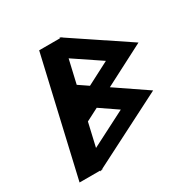

<svg xmlns="http://www.w3.org/2000/svg" viewBox="-184 -1003 1163 1179"><g transform="rotate(-30 397.5 -413.5)"><path d="M405.2 -827H399.6L390.9 -832.9L389.5 -827H242.5L51.5 0L198.6 0.1L197.2 5.9L208.6 0H214.3L215 -3.3L725.3 -263.7L505.1 -413.5L794.5 -563.3L404.5 -824.2ZM372 -344.7 494.5 -261 245 -133.1 283.2 -298.8ZM564.9 -566 403.8 -482.3 336.2 -528.2 374.5 -693.9Z"/></g></svg>

Font: Stormning
Style: BoldObl
Weight: 400
Designer: Robert Jablonski, Mew Too
Foundry: Cannot Into Space Fonts
Version: Version 0.90